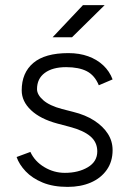

<svg xmlns="http://www.w3.org/2000/svg" viewBox="-20 -720 506 752"><path d="M245 12Q188 12 147 -5Q106 -22 80.5 -49Q55 -76 45 -105L99 -125Q116 -88 153.5 -65.5Q191 -43 234 -43Q287 -43 324 -65Q361 -87 361 -127Q361 -163 334 -186Q307 -209 254 -223L205 -236Q138 -254 101.5 -288.5Q65 -323 65 -366Q65 -435 110.5 -473.5Q156 -512 248 -512Q291 -512 325.5 -499.5Q360 -487 384.5 -464Q409 -441 421 -409L367 -386Q351 -425 320 -441Q289 -457 239 -457Q186 -457 155.5 -434.5Q125 -412 125 -371Q125 -349 149.5 -327.5Q174 -306 223 -293L266 -282Q315 -270 349.5 -247.5Q384 -225 402.5 -196Q421 -167 421 -132Q421 -87 398 -54.5Q375 -22 335.5 -5Q296 12 245 12ZM186 -574 305 -700H390L262 -574Z"/></svg>

Font: Figtree Light
Style: Regular
Weight: 300
Designer: Erik Kennedy
Foundry: Erik Kennedy
Version: Version 2.001;gftools[0.9.30]